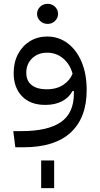

<svg xmlns="http://www.w3.org/2000/svg" viewBox="-20 -774 526 1009"><path d="M60.5 0 49.8 -85H93.8Q231 -85 299.6 -132.1Q368.2 -179.2 368.2 -282.2V-295.9H361.3Q342.8 -261.2 305.9 -241.9Q269 -222.7 217.8 -222.7Q139.2 -222.7 95.5 -268.3Q51.8 -314 51.8 -389.6Q51.8 -446.3 74.7 -489.7Q97.7 -533.2 137.5 -557.6Q177.2 -582 227.5 -582Q288.1 -582 335 -547.1Q381.8 -512.2 408.7 -449Q435.5 -385.7 435.5 -300.8Q435.5 -154.8 351.3 -77.4Q267.1 0 103.5 0ZM361.3 -386.7Q348.1 -436 312.3 -466.6Q276.4 -497.1 227.5 -497.1Q179.7 -497.1 148.9 -467.5Q118.2 -438 118.2 -391.6Q118.2 -348.6 146.7 -326.7Q175.3 -304.7 223.6 -304.7Q278.8 -304.7 313.7 -328.9Q348.6 -353 361.3 -386.7ZM196.3 214.8V69.3H264.6V214.8ZM230.5 -648.4Q206.5 -648.4 190.7 -664.1Q174.8 -679.7 174.8 -701.2Q174.8 -722.7 190.7 -738.3Q206.5 -753.9 230.5 -753.9Q253.4 -753.9 269.3 -738.3Q285.2 -722.7 285.2 -701.2Q285.2 -679.7 269.3 -664.1Q253.4 -648.4 230.5 -648.4Z"/></svg>

Font: Inter Display
Style: Regular
Weight: 400
Designer: Rasmus Andersson
Foundry: rsms
Version: Version 4.000;git-37864ae